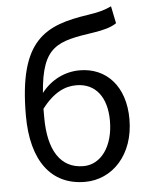

<svg xmlns="http://www.w3.org/2000/svg" viewBox="-57 -863 721 922"><g transform="rotate(-5 304.0 -401.5)"><path d="M316 13C447 13 554 -96 554 -269C554 -428 464 -523 336 -523C267 -523 199 -492 151 -430C168 -657 244 -672 419 -698C464 -705 502 -714 530 -733L513 -816C479 -801 460 -794 400 -785C193 -754 60 -697 60 -329C60 -110 153 13 316 13ZM147 -354C204 -429 260 -453 313 -453C408 -453 460 -381 460 -269C460 -146 399 -63 315 -63C204 -63 147 -154 147 -312Z"/></g></svg>

Font: Source Han Sans KR
Style: Regular
Weight: 400
Designer: Ryoko NISHIZUKA 西塚涼子 (kana, bopomofo & ideographs); Paul D. Hunt (Latin, Greek & Cyrillic); Sandoll Communications 산돌커뮤니
Foundry: Adobe
Version: Version 2.004;hotconv 1.0.118;makeotfexe 2.5.65603